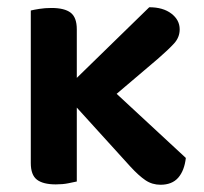

<svg xmlns="http://www.w3.org/2000/svg" viewBox="-20 -502 562 530"><path d="M192 -287 392 -482Q430 -482 453 -464.5Q476 -447 476 -421Q476 -399 460.5 -382Q445 -365 415 -339L302 -243L493 -66Q489 -31 472 -11.5Q455 8 423 8Q400 8 381.5 -4.5Q363 -17 340 -42L192 -205V-1Q183 1 168 4Q153 7 134 7Q99 7 82 -6Q65 -19 65 -52V-473Q73 -475 88.5 -477.5Q104 -480 122 -480Q158 -480 175 -467Q192 -454 192 -421Z"/></svg>

Font: Baloo Bhai 2 SemiBold
Style: Regular
Weight: 600
Designer: Supriya Tembe, Noopur Datye and Ek Type
Foundry: Ek Type
Version: Version 1.640;PS 1.000;hotconv 16.6.51;makeotf.lib2.5.65220;